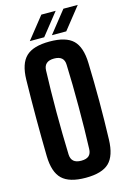

<svg xmlns="http://www.w3.org/2000/svg" viewBox="-144 -1039 742 1114"><g transform="rotate(-15 227.5 -481.5)"><path d="M227.6 9.1Q129.7 9.1 86.2 -32.5Q42.6 -74.1 40.5 -170.5Q39.4 -226.3 38.8 -284Q38.2 -341.7 38.2 -400.3Q38.2 -458.9 38.8 -516.6Q39.4 -574.3 40.5 -630.2Q42.6 -726.3 86.2 -767.7Q129.7 -809.1 227.6 -809.1Q325.8 -809.1 368.5 -767.7Q411.2 -726.3 413.9 -630.2Q415.7 -573.6 416.6 -515.8Q417.6 -458 417.6 -399.7Q417.6 -341.4 416.6 -283.8Q415.7 -226.3 413.9 -170.5Q411.2 -74.1 368.5 -32.5Q325.8 9.1 227.6 9.1ZM227.6 -93.3Q258.6 -93.3 273.6 -106.8Q288.6 -120.4 289.1 -147.9Q291.5 -205.7 292.4 -270.1Q293.4 -334.4 293.4 -401Q293.4 -467.6 292.4 -531.6Q291.4 -595.7 289.1 -652.7Q288.6 -680 273.3 -693.4Q257.9 -706.9 227.6 -706.9Q197.4 -706.9 181.9 -693.4Q166.3 -680 165.3 -652.7Q163.3 -595.7 162.1 -531.6Q160.9 -467.6 161 -401Q161.1 -334.4 162.2 -270.1Q163.4 -205.7 165.3 -147.9Q166.3 -120.4 181.9 -106.8Q197.4 -93.3 227.6 -93.3ZM118.3 -840.9 222.6 -972.1H308.8L204.7 -840.9ZM250.9 -840.9 355.1 -972.1H441.4L337.2 -840.9Z"/></g></svg>

Font: Big Shoulders Display SC Thin
Style: Regular
Weight: 100
Designer: Patric King
Foundry: XO Type Co
Version: Version 2.002